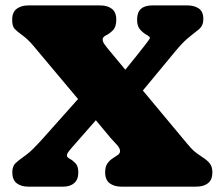

<svg xmlns="http://www.w3.org/2000/svg" viewBox="-20 -696 835 716"><path d="M362.8 -548.8Q362.8 -540.5 369.1 -531.7Q375.5 -522.9 380.4 -516.6L447.3 -436Q469.7 -463.4 490.7 -489.7Q511.7 -516.1 525.4 -533.9Q539.1 -551.8 539.1 -553.7Q539.1 -559.6 527.1 -565.9Q515.1 -572.3 503.2 -585Q491.2 -597.7 491.2 -622.6Q491.2 -675.8 547.4 -675.8H678.7Q704.6 -675.8 721.4 -664.3Q738.3 -652.8 738.3 -624.5Q738.3 -600.6 721.9 -586.9Q705.6 -573.2 689 -560.5Q673.8 -548.8 660.6 -534.9Q647.5 -521 634.8 -505.9L512.7 -358.4L676.8 -161.6Q692.4 -142.6 703.1 -133.1Q713.9 -123.5 734.9 -109.9Q752 -99.1 762 -86.9Q772 -74.7 772 -53.2Q772 -25.4 755.6 -12.7Q739.3 0 712.9 0H431.6Q405.8 0 388.9 -12.7Q372.1 -25.4 372.1 -53.2Q372.1 -74.2 380.4 -86.2Q388.7 -98.1 399.9 -105.2Q411.1 -112.3 419.4 -118.2Q427.7 -124 427.7 -132.8Q427.7 -143.6 414.6 -157.5Q401.4 -171.4 394.5 -179.2L337.4 -247.6L250.5 -148.4Q246.1 -143.6 237.8 -133.3Q229.5 -123 229.5 -116.2Q229.5 -109.4 240.2 -103.8Q251 -98.1 261.5 -87.2Q272 -76.2 272 -53.2Q272 -26.4 256.8 -13.2Q241.7 0 215.8 0H85Q58.6 0 42.2 -12.7Q25.9 -25.4 25.9 -53.2Q25.9 -76.2 37.6 -87.2Q49.3 -98.1 65.9 -109.9Q86.4 -124 104.2 -141.8Q122.1 -159.7 138.7 -178.2L271 -326.7L103.5 -526.4Q84 -549.8 61.5 -565.9Q43.5 -579.1 34.4 -588.6Q25.4 -598.1 25.4 -622.6Q25.4 -650.4 42.2 -663.1Q59.1 -675.8 85 -675.8H354Q380.4 -675.8 397 -663.3Q413.6 -650.9 413.6 -622.6Q413.6 -595.2 400.9 -582.8Q388.2 -570.3 375.5 -564.2Q362.8 -558.1 362.8 -548.8Z"/></svg>

Font: Caprasimo
Style: Regular
Weight: 400
Designer: The DocRepair Project, Phaedra Charles, Flavia Zimbardi
Foundry: Google
Version: Version 1.001